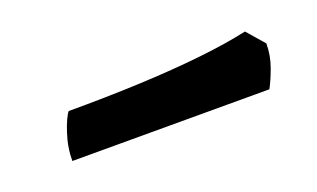

<svg xmlns="http://www.w3.org/2000/svg" viewBox="-29 -429 394 239"><g transform="rotate(-20 168.0 -309.0)"><path d="M40 -270Q40 -288 46 -306Q52 -324 57 -330Q108 -330 152.5 -332Q197 -334 233.5 -338Q270 -342 297 -348L317 -325Q317 -309 311.5 -294Q306 -279 301 -270Z"/></g></svg>

Font: Texturina 12pt SemiBold
Style: Italic
Weight: 600
Italic angle: -11°
Version: Version 1.002